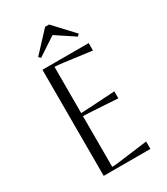

<svg xmlns="http://www.w3.org/2000/svg" viewBox="-219 -1001 956 1097"><g transform="rotate(-30 259.0 -452.5)"><path d="M130 0V-700H435V-651L260 -674Q214 -680 198 -680V-375Q211 -375 260 -378L424 -388V-342L260 -352Q211 -355 198 -355V-20Q216 -20 261 -26L438 -49V0ZM292 -905 413 -775 400 -763 279 -843 158 -763 145 -775 266 -905Z"/></g></svg>

Font: Aboreto
Style: Regular
Weight: 400
Designer: Dominik Jáger
Foundry: Dominik Jáger
Version: Version 1.001; ttfautohint (v1.8.4.7-5d5b)